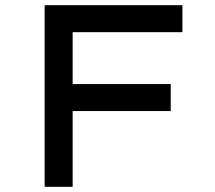

<svg xmlns="http://www.w3.org/2000/svg" viewBox="-20 -720 830 740"><path d="M152 0V-700H260V0ZM192 -292V-396H638V-292ZM201 -596V-700H683V-596Z"/></svg>

Font: Lexend Mega
Style: Regular
Weight: 400
Designer: Bonnie Shaver-Troup, Thomas Jockin
Foundry: Lexend
Version: Version 1.007